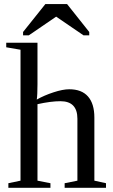

<svg xmlns="http://www.w3.org/2000/svg" viewBox="-20 -898 540 918"><path d="M159.2 -495.1Q159.2 -444.3 155.8 -421.9Q190.9 -441.9 235.6 -456.5Q280.3 -471.2 311 -471.2Q370.6 -471.2 400.9 -436.5Q431.2 -401.9 431.2 -335.9V-34.2L486.8 -22V0H289.1V-22L350.1 -34.2V-330.1Q350.1 -414.1 269 -414.1Q223.1 -414.1 159.2 -399.9V-34.2L221.2 -22V0H20V-22L78.1 -34.2V-660.2L9.8 -671.9V-693.8H159.2ZM90.3 -729V-745.1L196.8 -878.4H300.8L406.7 -745.1V-729H379.4L248.5 -818.4L117.7 -729Z"/></svg>

Font: Tinos
Style: Regular
Weight: 400
Designer: Steve Matteson
Foundry: Monotype Imaging Inc.
Version: Version 1.23